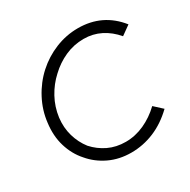

<svg xmlns="http://www.w3.org/2000/svg" viewBox="-159 -856 1004 1013"><g transform="rotate(-30 343.0 -350.0)"><path d="M360 5Q287 5 227 -23.5Q167 -52 126 -101Q84 -148 64.5 -212.5Q45 -277 55 -353Q63 -424 97.5 -489.5Q132 -555 185 -603Q238 -651 304.5 -678Q371 -705 442 -705Q592 -705 684 -589L628 -549Q591 -593 543.5 -617Q496 -641 440 -641Q380 -641 326.5 -617Q273 -593 230 -552Q187 -513 158 -460Q129 -407 121 -346Q114 -288 129 -236Q144 -184 176 -143Q211 -104 258 -81.5Q305 -59 363 -59Q421 -59 476 -84Q531 -109 577 -153L626 -108Q567 -51 499.5 -23Q432 5 360 5Z"/></g></svg>

Font: Kulim Park Light
Style: Italic
Weight: 300
Italic angle: -8°
Designer: Noponies / Dale Sattler
Foundry: Noponies
Version: Version 1.000; ttfautohint (v1.8.3)